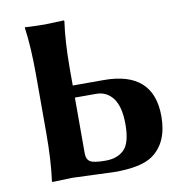

<svg xmlns="http://www.w3.org/2000/svg" viewBox="-75 -718 750 795"><g transform="rotate(-10 299.5 -320.5)"><path d="M234.9 -89.8Q234.9 -65.9 250 -55.9Q265.1 -45.9 314.9 -45.9Q365.7 -45.9 393.8 -74.5Q421.9 -103 421.9 -180.2Q421.9 -253.4 395.5 -289.3Q369.1 -325.2 324.2 -325.2H234.9ZM92.8 -200.2V-444.8Q92.8 -564 81.1 -645L82 -647.9Q129.9 -645 165 -645L245.1 -647.9L247.1 -645Q234.9 -559.1 234.9 -444.8V-376H365.2Q574.2 -376 574.2 -187Q574.2 -76.2 503.9 -26.9Q455.1 7.3 341.8 6.8Q329.6 6.8 254.9 3.4Q180.2 0 165 0L83 2.9L81.1 0Q92.8 -86.4 92.8 -200.2Z"/></g></svg>

Font: Linux Biolinum O
Style: Bold
Weight: 700
Designer: Philipp H. Poll
Foundry: Philipp H. Poll
Version: Version 1.3.2